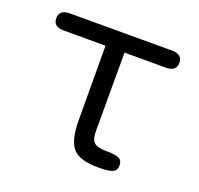

<svg xmlns="http://www.w3.org/2000/svg" viewBox="-88 -545 662 640"><g transform="rotate(20 243.0 -225.0)"><path d="M272.5 -110.4Q272.5 -82 284.2 -71.3Q295.9 -60.5 328.1 -60.5Q360.4 -60.5 373 -54.2Q385.7 -47.9 385.7 -30.3Q385.7 -12.7 371.6 -6.3Q357.4 0 327.1 0H319.3Q252.9 0 229.5 -28.3Q206.1 -56.6 206.1 -125L205.1 -389.6H56.6Q19.5 -389.6 19.5 -419.9Q19.5 -450.2 56.6 -450.2H418.9Q456.1 -450.2 456.1 -419.9Q456.1 -389.6 418.9 -389.6H272.5Z"/></g></svg>

Font: Jura
Style: Medium
Weight: 500
Version: Version 2.6.1